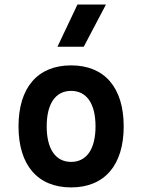

<svg xmlns="http://www.w3.org/2000/svg" viewBox="-20 -815 626 845"><path d="M293 9.8C439.9 9.8 524.4 -87.9 524.4 -258.8C524.4 -429.7 439.9 -527.3 293 -527.3C146 -527.3 61.5 -429.7 61.5 -258.8C61.5 -87.9 146 9.8 293 9.8ZM293 -102.5C224.6 -102.5 185.5 -159.2 185.5 -258.8C185.5 -358.9 224.6 -415 293 -415C361.3 -415 400.4 -358.9 400.4 -258.8C400.4 -159.2 361.3 -102.5 293 -102.5ZM232.9 -609.4H348.6L446.3 -794.9H320.8Z"/></svg>

Font: Cascadia Code NF SemiBold
Style: Regular
Weight: 600
Monospace: yes
Designer: Aaron Bell
Foundry: Saja Typeworks
Version: Version 2404.023